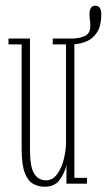

<svg xmlns="http://www.w3.org/2000/svg" viewBox="-20 -662 385 692"><path d="M141 11Q118.5 11 99.5 0.5Q80.5 -10 69.2 -39.2Q58 -68.5 58 -125V-502H10.5V-523H88V-124.5Q88 -58.5 103.8 -35.2Q119.5 -12 145.5 -12Q170 -12 186.2 -34.5Q202.5 -57 210.2 -89.2Q218 -121.5 218 -150V-502H170V-523H236.5Q265 -523 285.2 -532Q305.5 -541 305.5 -568.5Q305.5 -578 304 -590Q302.5 -602 302.5 -610Q302.5 -641.5 323.5 -641.5Q345 -641.5 345 -610Q345 -570 330.8 -547Q316.5 -524 294.2 -514Q272 -504 248 -502.5V-21H293.5V0H219.5V-67.5Q214 -41 196 -15Q178 11 141 11Z"/></svg>

Font: Imbue 50pt Thin
Style: Regular
Weight: 100
Designer: Tyler Finck
Foundry: Etcetera Type Company
Version: Version 1.102; ttfautohint (v1.8.3)